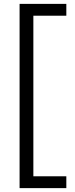

<svg xmlns="http://www.w3.org/2000/svg" viewBox="-20 -760 389 990"><path d="M152 149H322V210H81V-740H322V-679H152Z"/></svg>

Font: Georama SemiExpanded
Style: Regular
Weight: 400
Width: 6
Designer: Jean-Baptiste Levee
Foundry: Production Type
Version: Version 1.001